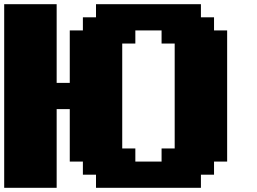

<svg xmlns="http://www.w3.org/2000/svg" viewBox="-20 -895 1227 915"><path d="M437.5 0H937.5V-62.5H1000V-125H1062.5V-750H1000V-812.5H937.5V-875H437.5V-812.5H375V-750H312.5V-500H250V-875H0V0H250V-375H312.5V-125H375V-62.5H437.5ZM750 -125H625V-187.5H562.5V-687.5H625V-750H750V-687.5H812.5V-187.5H750Z"/></svg>

Font: Faithful 32x
Style: Bold
Weight: 400
Foundry: Faithful Resource Pack
Version: Version 1.0; January 27, 2023